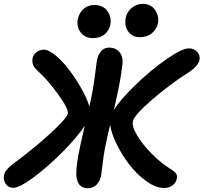

<svg xmlns="http://www.w3.org/2000/svg" viewBox="-47 -963 1057 997"><path d="M678.2 -770Q640.1 -770 618.9 -799.1Q597.7 -828.1 606 -871.1Q612.3 -901.9 637.7 -922.4Q663.1 -942.9 693.8 -942.9Q736.8 -942.9 758.5 -910.9Q780.3 -878.9 772.9 -840.8Q767.1 -812.5 742.7 -791.3Q718.3 -770 678.2 -770ZM435.1 -765.1Q395 -765.1 372.3 -794.2Q349.6 -823.2 356.9 -862.8Q363.8 -896 387 -916.5Q410.2 -937 441.9 -937Q488.8 -937 511 -905.3Q533.2 -873.5 525.9 -834Q519.5 -804.7 496.6 -784.9Q473.6 -765.1 435.1 -765.1ZM22 12.2Q-3.4 12.2 -17.3 -8.1Q-31.2 -28.3 -25.9 -54.2Q-22 -78.6 19 -110.8Q75.2 -151.4 138.9 -204.3Q202.6 -257.3 252 -306.2Q301.3 -355 305.2 -373Q310.1 -396.5 256.8 -470.5Q203.6 -544.4 158.2 -585.9Q137.2 -604 128.4 -618.7Q119.6 -633.3 121.1 -650.9Q121.6 -673.8 139.2 -689.5Q156.7 -705.1 180.2 -705.1Q206.5 -705.1 243.9 -673.3Q281.2 -641.6 315.4 -595.9Q349.6 -550.3 377.9 -499.3Q406.2 -448.2 417 -410.2L418 -414.1Q436 -492.7 445.6 -568.6Q455.1 -644.5 456.1 -648.9Q461.4 -678.2 477.8 -697Q494.1 -715.8 519 -715.8Q555.7 -715.8 575.7 -689.2Q595.7 -662.6 586.9 -617.2Q581.1 -552.7 547.9 -408.2Q546.4 -404.8 543.9 -392.1Q578.1 -446.3 657 -522.5Q735.8 -598.6 816.9 -655.3Q897.9 -711.9 934.1 -711.9Q960.4 -711.9 977.1 -693.8Q993.7 -675.8 988.8 -650.9Q983.4 -623 938 -590.8Q840.8 -529.8 745.1 -447.5Q649.4 -365.2 643.1 -333Q637.2 -305.7 666.3 -257.8Q695.3 -210 742.9 -162.6Q790.5 -115.2 837.9 -85.9Q856.4 -74.2 864.5 -65.2Q872.6 -56.2 872.1 -43.9Q871.1 -19.5 852.5 -3.2Q834 13.2 805.2 13.2Q762.7 13.2 713.6 -21.7Q664.6 -56.6 625.7 -106.9Q586.9 -157.2 558.8 -214.1Q530.8 -271 524.9 -314.9Q508.3 -247.1 498 -192.9Q491.7 -162.6 485.8 -112.1Q480 -61.5 478 -50.8Q471.2 -20 453.6 -2.9Q436 14.2 409.2 14.2Q377.9 14.2 363 -7.3Q348.1 -28.8 349.1 -65.9Q350.1 -103 358.9 -152.8Q366.7 -195.8 393.1 -310.1Q354 -250.5 278.1 -174.1Q202.1 -97.7 128.2 -42.7Q54.2 12.2 22 12.2Z"/></svg>

Font: Shantell Sans Normal
Style: Italic
Weight: 600
Italic angle: -11.31°
Designer: Stephen Nixon, Anya Danilova, Shantell Martin
Foundry: Arrow Type
Version: Version 1.006;[559af2be0]